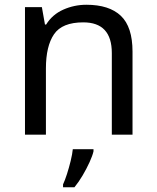

<svg xmlns="http://www.w3.org/2000/svg" viewBox="-20 -566 658 807"><path d="M343 -546Q439 -546 488 -499.5Q537 -453 537 -349V0H450V-343Q450 -472 330 -472Q241 -472 207 -422Q173 -372 173 -278V0H85V-536H156L169 -463H174Q200 -505 246 -525.5Q292 -546 343 -546ZM373 70Q369 88 356.5 115.5Q344 143 327.5 171Q311 199 293 221H245V209Q253 192 261.5 165.5Q270 139 277 110.5Q284 82 286 61H373Z"/></svg>

Font: Noto Sans Tirhuta
Style: Regular
Weight: 400
Designer: Monotype Design Team
Foundry: Monotype Imaging Inc.
Version: Version 2.003; ttfautohint (v1.8.4.7-5d5b)